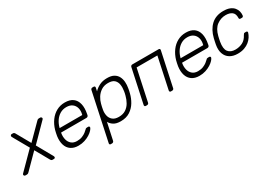

<svg xmlns="http://www.w3.org/2000/svg" viewBox="-8 -1339 3290 2338"><g transform="rotate(-30 1637.0 -170.0)"><path d="M-3 0Q-16 0 -21.5 -12Q-27 -24 -17 -34L213 -266L87 -489Q82 -498 86 -509Q90 -520 103 -520H122Q132 -520 137.5 -515Q143 -510 146 -505L258 -306L456 -505Q461 -510 467.5 -515Q474 -520 489 -520H505Q516 -521 523 -509Q530 -497 518 -485L289 -253L413 -31Q419 -21 415.5 -10.5Q412 0 398 0H379Q369 0 363 -5Q357 -10 354 -15L243 -212L48 -15Q44 -11 37 -5.5Q30 0 15 0Z M740 10Q676 10 634.5 -19Q593 -48 577 -100Q561 -152 570 -220Q572 -235 577.5 -260Q583 -285 587 -300Q607 -368 645 -420Q683 -472 736.5 -501Q790 -530 855 -530Q925 -530 967 -499Q1009 -468 1023 -410Q1037 -352 1021 -272L1018 -257Q1016 -247 1008 -241Q1000 -235 990 -235H634Q634 -235 633.5 -231Q633 -227 632 -225Q625 -180 635 -139.5Q645 -99 674.5 -73.5Q704 -48 752 -48Q795 -48 826.5 -61Q858 -74 878 -89.5Q898 -105 905 -113Q917 -126 922.5 -128.5Q928 -131 939 -131H955Q964 -131 969 -125.5Q974 -120 972 -111Q968 -97 949.5 -76.5Q931 -56 899.5 -36Q868 -16 827.5 -3Q787 10 740 10ZM646 -291H964L965 -295Q978 -345 967 -385Q956 -425 924.5 -448.5Q893 -472 843 -472Q793 -472 753.5 -448.5Q714 -425 687 -385Q660 -345 647 -295Z M1088 190Q1078 190 1073.5 184Q1069 178 1071 168L1213 -498Q1215 -508 1222 -514Q1229 -520 1239 -520H1256Q1266 -520 1271 -514Q1276 -508 1274 -498L1264 -451Q1296 -485 1341.5 -507.5Q1387 -530 1449 -530Q1508 -530 1543.5 -509.5Q1579 -489 1596.5 -455Q1614 -421 1617 -379Q1620 -337 1612 -293Q1610 -278 1606 -260Q1602 -242 1598 -227Q1584 -169 1551.5 -114.5Q1519 -60 1465.5 -25Q1412 10 1334 10Q1272 10 1236 -13Q1200 -36 1183 -69L1132 168Q1130 178 1122.5 184Q1115 190 1105 190ZM1340 -48Q1399 -48 1438.5 -74Q1478 -100 1502 -142Q1526 -184 1538 -232Q1542 -247 1545 -260Q1548 -273 1550 -288Q1558 -336 1551.5 -378Q1545 -420 1517 -446Q1489 -472 1430 -472Q1373 -472 1332 -445Q1291 -418 1266 -377.5Q1241 -337 1231 -296Q1227 -281 1221.5 -257Q1216 -233 1214 -218Q1207 -178 1215.5 -139Q1224 -100 1254.5 -74Q1285 -48 1340 -48Z M1690 0Q1680 0 1675.5 -6Q1671 -12 1672 -22L1774 -498Q1776 -508 1783 -514Q1790 -520 1800 -520H2170Q2180 -520 2185 -514Q2190 -508 2188 -498L2086 -22Q2085 -12 2077.5 -6Q2070 0 2060 0H2043Q2033 0 2028.5 -6Q2024 -12 2025 -22L2119 -462H1827L1733 -22Q1732 -12 1724.5 -6Q1717 0 1707 0Z M2441 10Q2377 10 2335.5 -19Q2294 -48 2278 -100Q2262 -152 2271 -220Q2273 -235 2278.5 -260Q2284 -285 2288 -300Q2308 -368 2346 -420Q2384 -472 2437.5 -501Q2491 -530 2556 -530Q2626 -530 2668 -499Q2710 -468 2724 -410Q2738 -352 2722 -272L2719 -257Q2717 -247 2709 -241Q2701 -235 2691 -235H2335Q2335 -235 2334.5 -231Q2334 -227 2333 -225Q2326 -180 2336 -139.5Q2346 -99 2375.5 -73.5Q2405 -48 2453 -48Q2496 -48 2527.5 -61Q2559 -74 2579 -89.5Q2599 -105 2606 -113Q2618 -126 2623.5 -128.5Q2629 -131 2640 -131H2656Q2665 -131 2670 -125.5Q2675 -120 2673 -111Q2669 -97 2650.5 -76.5Q2632 -56 2600.5 -36Q2569 -16 2528.5 -3Q2488 10 2441 10ZM2347 -291H2665L2666 -295Q2679 -345 2668 -385Q2657 -425 2625.5 -448.5Q2594 -472 2544 -472Q2494 -472 2454.5 -448.5Q2415 -425 2388 -385Q2361 -345 2348 -295Z M2980 10Q2915 10 2870.5 -17.5Q2826 -45 2807.5 -97Q2789 -149 2802 -220Q2805 -235 2810 -260Q2815 -285 2819 -300Q2845 -407 2911 -468.5Q2977 -530 3083 -530Q3138 -530 3174 -515Q3210 -500 3230.5 -475Q3251 -450 3258 -421.5Q3265 -393 3262 -366Q3261 -356 3255.5 -350Q3250 -344 3241 -344H3222Q3212 -344 3206.5 -348.5Q3201 -353 3202 -365Q3204 -422 3171.5 -447Q3139 -472 3083 -472Q3015 -472 2958.5 -430.5Q2902 -389 2879 -295Q2875 -280 2871 -260Q2867 -240 2864 -225Q2848 -131 2880 -89.5Q2912 -48 2980 -48Q3033 -48 3079.5 -70.5Q3126 -93 3155 -150Q3162 -163 3167 -167Q3172 -171 3182 -171H3200Q3209 -171 3213.5 -165Q3218 -159 3215 -149Q3207 -122 3189 -94Q3171 -66 3142.5 -42.5Q3114 -19 3073.5 -4.5Q3033 10 2980 10Z"/></g></svg>

Font: Rubik Light
Style: Italic
Weight: 300
Italic angle: -12°
Designer: Hubert and Fischer
Foundry: Hubert and Fischer
Version: Version 2.300;gftools[0.9.30]